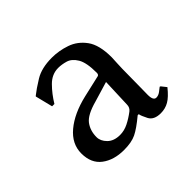

<svg xmlns="http://www.w3.org/2000/svg" viewBox="-87 -771 488 488"><g transform="rotate(-45 157.0 -527.0)"><path d="M252 -436Q252 -415.5 262.7 -415.5Q270 -415.5 277.1 -420.7Q284.2 -425.8 288.1 -429.2L290.5 -428.2L301.3 -414.6Q285.2 -394.5 272 -387Q258.8 -379.4 242.7 -379.4Q218.3 -379.4 210.2 -395Q202.1 -410.6 201.2 -417.5H197.3Q170.9 -395.5 154.3 -387.5Q137.7 -379.4 110.4 -379.4Q74.2 -379.4 50.8 -397Q27.3 -414.6 27.3 -450.2Q27.3 -484.4 57.1 -509.3Q86.9 -534.2 136.7 -545.9L196.3 -559.6Q200.2 -561.5 200.2 -567.4Q200.2 -604 190.2 -620.6Q180.2 -637.2 166 -641.4Q151.9 -645.5 139.6 -645.5Q116.7 -645.5 99.1 -627.7Q81.5 -609.9 67.9 -587.4H59.6L47.9 -634.3L49.8 -636.2Q62.5 -646.5 85.9 -660.9Q109.4 -675.3 146.5 -675.3Q171.9 -675.3 196.8 -666.7Q221.7 -658.2 238.3 -635.5Q254.9 -612.8 254.9 -568.4Q254.9 -565.4 253.9 -547.6Q252.9 -529.8 252.9 -506.6Q252.9 -483.4 252.4 -463.1Q252 -442.9 252 -436ZM200.2 -534.2 146.5 -518.1Q108.4 -507.8 96.2 -491.5Q84 -475.1 84 -452.1Q84 -438 96.2 -425.8Q108.4 -413.6 130.4 -413.6Q145.5 -413.6 160.2 -420.9Q174.8 -428.2 189 -439Q197.3 -445.3 197.3 -456.1Z"/></g></svg>

Font: Kurinto Seri
Style: Regular
Weight: 400
Designer: Kurinto was developed by Clint Goss from a range of fonts that are compatible with the SIL Open Font License Version 1.1
Foundry: Clinton F. Goss
Version: Version 2.196; July 25, 2020